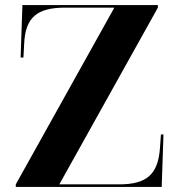

<svg xmlns="http://www.w3.org/2000/svg" viewBox="-20 -734 706 754"><path d="M42 0H615L622 -206H612L608 -150C600 -49 556 -10 448 -10H213L600 -704V-714H68L61 -508H72L75 -564C80 -665 125 -704 235 -704H429L42 -10Z"/></svg>

Font: Noto Serif Display
Style: Bold
Weight: 700
Designer: Monotype Design Team
Foundry: Monotype Imaging Inc.
Version: Version 2.009